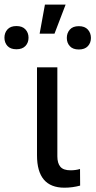

<svg xmlns="http://www.w3.org/2000/svg" viewBox="-69 -827 424 852"><path d="M185.5 -528.3H95.2V-137.7C95.2 -42 135.7 5.9 216.8 5.9C240.6 5.9 263.8 2.8 286.6 -3.4L286.1 -77.1C273.4 -73.2 259.3 -71.3 243.7 -71.3C222.8 -71.3 207.9 -76.5 199 -86.9C190 -97.3 185.5 -112.8 185.5 -133.3ZM130.4 -806.6 106.9 -677.7H172.9L222.2 -806.6ZM-49.3 -659.7C-49.3 -645 -44.8 -632.8 -35.9 -623C-26.9 -613.3 -13.7 -608.4 3.9 -608.4C21.5 -608.4 34.8 -613.3 43.9 -623C53.1 -632.8 57.6 -645 57.6 -659.7C57.6 -674.3 53.1 -686.6 43.9 -696.5C34.8 -706.5 21.5 -711.4 3.9 -711.4C-13.7 -711.4 -26.9 -706.5 -35.9 -696.5C-44.8 -686.6 -49.3 -674.3 -49.3 -659.7ZM227.5 -658.7C227.5 -644 232 -631.8 241 -622.1C249.9 -612.3 263.2 -607.4 280.8 -607.4C298.3 -607.4 311.7 -612.3 320.8 -622.1C329.9 -631.8 334.5 -644 334.5 -658.7C334.5 -673.3 329.9 -685.7 320.8 -695.8C311.7 -705.9 298.3 -710.9 280.8 -710.9C263.2 -710.9 249.9 -705.9 241 -695.8C232 -685.7 227.5 -673.3 227.5 -658.7Z"/></svg>

Font: Roboto1
Style: rg
Weight: 400
Designer: Google
Version: Version 2.137; 2017